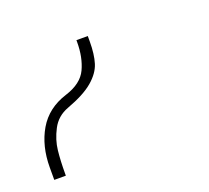

<svg xmlns="http://www.w3.org/2000/svg" viewBox="-293 -949 446 410"><g transform="rotate(-20 -70.0 -744.0)"><path d="M-231.9 -640.1Q-231.9 -689 -210.9 -724.9Q-189.9 -760.7 -146.5 -774.4Q-109.4 -786.1 -97.4 -811.8Q-85.4 -837.4 -85.4 -872.1V-876.5H-59.6V-864.3Q-59.6 -835 -65.7 -815.4Q-71.8 -795.9 -91.8 -778.8Q-111.8 -761.7 -151.4 -747.1Q-176.8 -737.8 -188.7 -714.8Q-200.7 -691.9 -203.1 -668.9Q-205.6 -646 -205.6 -616.7V-612.3H-231.9Z"/></g></svg>

Font: Mardoto Thin
Style: Regular
Weight: 250
Designer: Christian Robertson, Vahan Hovhannisyan
Foundry: Google
Version: Version 1.000